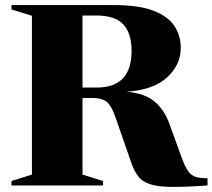

<svg xmlns="http://www.w3.org/2000/svg" viewBox="-20 -735 842 761"><path d="M25.5 -697.5V-715H428Q529 -715 587.5 -692.8Q646 -670.5 671.2 -632Q696.5 -593.5 696.5 -545.5Q696.5 -478 642.2 -428.2Q588 -378.5 482 -371.5Q555.5 -365 594.2 -331.2Q633 -297.5 653 -240L701.5 -106.5Q714 -72.5 726.2 -55.8Q738.5 -39 756.2 -33.8Q774 -28.5 802.5 -28.5V0Q713.5 6.5 658.8 5.8Q604 5 573.8 -5.2Q543.5 -15.5 527.5 -36.5Q511.5 -57.5 500 -91L437.5 -270.5Q420 -320.5 400 -333.5Q380 -346.5 350.5 -346.5H307V-43L388.5 -17.5V0H25.5V-17.5L106.5 -43V-672.5ZM364 -388Q501.5 -388 501.5 -533.5Q501.5 -604 468.2 -638.8Q435 -673.5 362.5 -673.5H307V-388Z"/></svg>

Font: Newsreader 72pt
Style: Bold
Weight: 700
Designer: Hugues Gentile
Foundry: Production Type
Version: Version 1.003; ttfautohint (v1.8.3)